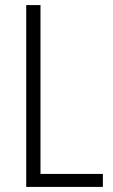

<svg xmlns="http://www.w3.org/2000/svg" viewBox="-20 -734 444 754"><path d="M83 0V-714H139V-51H384V0Z"/></svg>

Font: Noto Sans Tamil Condensed Light
Style: Regular
Weight: 300
Width: 3
Designer: Jelle Bosma - Monotype Design Team
Foundry: Monotype Imaging Inc.
Version: Version 2.004; ttfautohint (v1.8.4.7-5d5b)